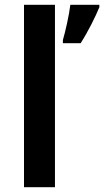

<svg xmlns="http://www.w3.org/2000/svg" viewBox="-20 -780 434 800"><path d="M209 0V-760H80V0ZM394 -750V-760H273C268 -717 253 -651 242 -613V-600H316C348 -650 377 -709 394 -750Z"/></svg>

Font: Noto Sans Balinese SemiBold
Style: Regular
Weight: 600
Designer: Aditya Bayu, David Williams
Foundry: David Williams
Version: Version 2.005